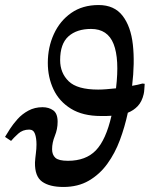

<svg xmlns="http://www.w3.org/2000/svg" viewBox="-38 -733 595 763"><path d="M214 10Q159 10 129.5 -11Q100 -32 101 -87Q102 -104 104.5 -123Q107 -142 107 -159Q107 -184 101 -201Q95 -218 78 -218Q52 -218 34 -201.5Q16 -185 6 -173L-18 -189Q-11 -201 1.5 -220.5Q14 -240 32 -260Q50 -280 75 -293.5Q100 -307 131 -307Q156 -307 173.5 -294.5Q191 -282 191 -249Q191 -220 180 -193Q169 -166 169 -140Q169 -118 182 -106Q195 -94 232 -94Q303 -94 343 -135.5Q383 -177 405 -273Q395 -272 384.5 -272Q374 -272 363 -272Q291 -272 244 -301Q197 -330 174.5 -378Q152 -426 152 -483Q152 -545 176 -597.5Q200 -650 245 -681.5Q290 -713 354 -713Q416 -713 449 -670.5Q482 -628 490 -555.5Q498 -483 487 -392Q511 -396 528 -401L537 -400Q536 -388 535.5 -378Q535 -368 533 -359Q526 -329 509.5 -311.5Q493 -294 470 -285Q458 -229 438.5 -176.5Q419 -124 388.5 -82Q358 -40 315 -15Q272 10 214 10ZM423 -382Q437 -498 413.5 -558Q390 -618 324 -618Q267 -618 234 -588.5Q201 -559 201 -494Q201 -443 235 -410Q269 -377 352 -377Q367 -377 385.5 -378.5Q404 -380 423 -382Z"/></svg>

Font: STIX Two Text SemiBold
Style: Italic
Weight: 600
Italic angle: -12°
Designer: Ross Mills, John Hudson & Paul Hanslow, Tiro Typeworks Ltd; with prior portions MicroPress Inc. and Coen Hoffman, Elsevi
Foundry: Tiro Typeworks Ltd
Version: Version 2.13 b171